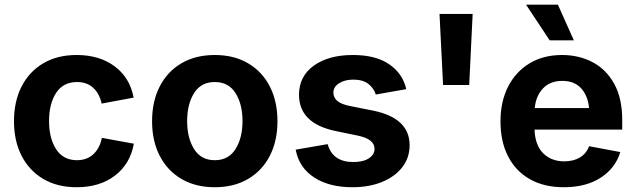

<svg xmlns="http://www.w3.org/2000/svg" viewBox="-20 -787 2708 818"><path d="M306.6 10.7Q224.1 10.7 164.3 -24.7Q104.5 -60.1 72 -123.3Q39.6 -186.5 39.6 -270.5Q39.6 -355 72 -418.5Q104.5 -481.9 164.3 -517.3Q224.1 -552.7 306.6 -552.7Q403.8 -552.7 468.8 -504.2Q533.7 -455.6 549.3 -371.1L413.1 -345.7Q403.8 -388.2 377.2 -412.8Q350.6 -437.5 308.1 -437.5Q249.5 -437.5 219.2 -391.4Q189 -345.2 189 -271Q189 -197.8 219.2 -151.1Q249.5 -104.5 308.1 -104.5Q350.6 -104.5 377.9 -130.1Q405.3 -155.8 414.1 -199.7L550.3 -174.8Q534.7 -88.4 469.7 -38.8Q404.8 10.7 306.6 10.7Z M895 10.7Q813 10.7 752.9 -24.7Q692.9 -60.1 660.4 -123.3Q627.9 -186.5 627.9 -270.5Q627.9 -355 660.4 -418.5Q692.9 -481.9 752.9 -517.3Q813 -552.7 895 -552.7Q977.1 -552.7 1037.1 -517.3Q1097.2 -481.9 1129.6 -418.5Q1162.1 -355 1162.1 -270.5Q1162.1 -186.5 1129.6 -123.3Q1097.2 -60.1 1037.1 -24.7Q977.1 10.7 895 10.7ZM895 -104.5Q953.6 -104.5 983.4 -151.9Q1013.2 -199.2 1013.2 -271Q1013.2 -343.3 983.4 -390.4Q953.6 -437.5 895 -437.5Q836.4 -437.5 806.9 -390.4Q777.3 -343.3 777.3 -271Q777.3 -199.2 806.9 -151.9Q836.4 -104.5 895 -104.5Z M1481 10.7Q1382.3 10.7 1318.1 -31.2Q1253.9 -73.2 1239.7 -149.4L1376 -172.9Q1397 -96.7 1485.4 -96.7Q1527.3 -96.7 1551.5 -112.5Q1575.7 -128.4 1575.7 -152.8Q1575.7 -194.3 1505.4 -209L1411.1 -228.5Q1253.9 -260.7 1253.9 -383.3Q1253.9 -461.9 1316.9 -507.3Q1379.9 -552.7 1483.4 -552.7Q1580.6 -552.7 1638.2 -513.2Q1695.8 -473.6 1710.9 -407.2L1581.1 -384.3Q1572.3 -412.1 1548.8 -429.9Q1525.4 -447.8 1485.4 -447.8Q1449.2 -447.8 1424.8 -432.4Q1400.4 -417 1400.4 -392.6Q1400.4 -372.1 1416.3 -357.7Q1432.1 -343.3 1470.7 -335.4L1568.8 -315.9Q1725.1 -284.2 1725.1 -168.5Q1725.1 -114.7 1693.8 -74.5Q1662.6 -34.2 1607.4 -11.7Q1552.2 10.7 1481 10.7Z M1867.7 -424.8 1852.5 -727.5H1993.7L1979 -424.8Z M2381.8 10.7Q2298.3 10.7 2237.8 -23.4Q2177.2 -57.6 2144.8 -120.6Q2112.3 -183.6 2112.3 -270Q2112.3 -354.5 2144.8 -418Q2177.2 -481.4 2236.1 -517.1Q2294.9 -552.7 2374.5 -552.7Q2445.8 -552.7 2503.9 -522.5Q2562 -492.2 2596.4 -430.7Q2630.9 -369.1 2630.9 -275.9V-234.9H2257.3Q2259.8 -168 2294.4 -133.8Q2329.1 -99.6 2384.3 -99.6Q2422.9 -99.6 2450.4 -116Q2478 -132.3 2489.7 -164.1L2622.6 -139.2Q2602.5 -71.3 2539.8 -30.3Q2477.1 10.7 2381.8 10.7ZM2258.3 -326.7H2489.7Q2484.4 -379.9 2455.6 -411.1Q2426.8 -442.4 2376 -442.4Q2323.2 -442.4 2293 -409.9Q2262.7 -377.4 2258.3 -326.7ZM2321.8 -615.2 2221.2 -767.1H2356.9L2424.8 -615.2Z"/></svg>

Font: Inter
Style: Bold
Weight: 700
Designer: Rasmus Andersson
Foundry: rsms
Version: Version 4.001;git-9221beed3